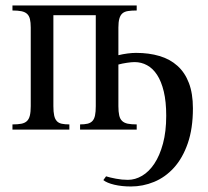

<svg xmlns="http://www.w3.org/2000/svg" viewBox="-20 -467 750 692"><path d="M268.6 0V-18.6Q284.7 -18.6 295.7 -21.2Q306.6 -23.9 313.2 -31Q319.8 -38.1 322.5 -51Q325.2 -64 325.2 -84.5V-412.1H172.4V-84.5Q172.4 -63.5 175.3 -50.5Q178.2 -37.6 184.8 -30.5Q191.4 -23.4 202.6 -21Q213.9 -18.6 230 -18.6V0H24.9V-18.6Q43.9 -18.6 56.6 -21Q69.3 -23.4 76.9 -30.5Q84.5 -37.6 87.6 -50.5Q90.8 -63.5 90.8 -84.5V-367.7Q90.8 -386.2 87.9 -398.2Q85 -410.2 77.6 -417Q70.3 -423.8 57.6 -426.5Q44.9 -429.2 24.9 -429.2V-447.3H472.7V-429.2Q454.1 -429.2 441.4 -427.2Q428.7 -425.3 421.1 -418.7Q413.6 -412.1 410.2 -399.9Q406.7 -387.7 406.7 -367.7V-268.1Q422.9 -272 439.5 -274.2Q456.1 -276.4 470.2 -276.4Q517.1 -276.4 554.9 -265.1Q592.8 -253.9 619.6 -229.7Q646.5 -205.6 660.9 -167.7Q675.3 -129.9 675.3 -76.7Q675.3 -3.4 656.7 49.8Q638.2 103 606.9 137.5Q575.7 171.9 535.4 188.5Q495.1 205.1 452.1 205.1Q418.5 205.1 391.8 198.7Q365.2 192.4 352.5 182.1L362.3 168.5Q376 172.9 397.7 177Q419.4 181.2 440.9 181.2Q467.3 181.2 492.2 166.5Q517.1 151.9 536.4 122.8Q555.7 93.8 567.4 50.5Q579.1 7.3 579.1 -49.8Q579.1 -100.6 570.3 -137.2Q561.5 -173.8 546.1 -197.3Q530.8 -220.7 510 -231.9Q489.3 -243.2 465.3 -243.2Q454.1 -243.2 437.5 -240.7Q420.9 -238.3 406.7 -234.4V-84.5Q406.7 -64 409.7 -51Q412.6 -38.1 420.2 -31Q427.7 -23.9 440.4 -21.2Q453.1 -18.6 472.7 -18.6V0Z"/></svg>

Font: Doulos SIL
Style: Regular
Weight: 400
Designer: Walt Agee, Victor Gaultney, Peter Martin, Debbi Hosken
Foundry: SIL International
Version: Version 4.110; 2011; Maintenance release